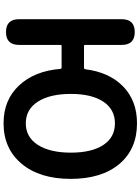

<svg xmlns="http://www.w3.org/2000/svg" viewBox="128 -922 808 1105"><g transform="rotate(90 532.5 -370.0)"><path d="M690 14Q556 14 472.5 -75Q389 -164 377 -313Q376 -320 369 -320H244Q239 -320 239 -315V-75Q239 0 165 0Q91 0 91 -75V-666Q91 -741 165 -741Q239 -741 239 -666V-454Q239 -449 244 -449H370Q378 -449 379 -456Q396 -594 478 -674Q560 -754 690 -754Q837 -754 923 -654Q1010 -551 1010 -372.5Q1010 -194 923 -90Q836 14 690 14ZM565.5 -183.5Q610 -114 690 -114Q770 -114 814.5 -183.5Q859 -253 859 -373Q859 -493 815 -560Q771 -627 690.5 -627Q610 -627 565.5 -560Q521 -493 521 -373Q521 -253 565.5 -183.5Z"/></g></svg>

Font: Resource Han Rounded JP
Style: Bold
Weight: 700
Designer: Cyano Hao (round all glyphs); Ryoko NISHIZUKA 西塚涼子 (kana, bopomofo & ideographs); Paul D. Hunt (Latin, Greek & Cyrillic)
Foundry: Cyano Hao
Version: 0.990